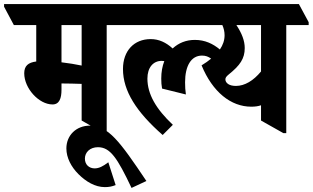

<svg xmlns="http://www.w3.org/2000/svg" viewBox="-82 -646 1536 943"><path d="M176 -133C210 -133 220 -164 220 -205V-236C222 -236 224 -236 225 -236C250 -236 289 -235 319 -234V-54L428 8H442V-523H553V-537L505 -626H-62V-613L-14 -523H96V-344C57 -339 37 -323 37 -286C37 -212 109 -133 176 -133ZM220 -340V-523H319V-324C290 -330 255 -336 220 -340Z M433 273C453 273 468 270 486 263L450 151C424 171 404 181 383 181C356 181 335 163 335 133C335 102 360 77 399 77C459 77 494 129 564 277L637 243C505 46 449 -29 360 -29C292 -29 244 19 244 83C244 129 268 174 303 209C340 246 385 273 433 273Z M717 17 767 -33C684 -111 642 -184 642 -260C642 -314 670 -347 712 -347C717 -347 721 -346 725 -346C715 -320 710 -292 710 -260C710 -242 711 -227 714 -211L831 -182C828 -201 827 -221 827 -242C827 -321 856 -373 910 -373C928 -373 941 -368 955 -358C942 -347 926 -336 908 -325C962 -194 1052 -122 1152 -122C1170 -122 1186 -124 1200 -129V-54L1310 8H1324V-523H1434V-537L1386 -626H429V-613L477 -523H1010C1017 -507 1021 -491 1021 -473C1021 -448 1013 -425 998 -403C964 -431 925 -450 875 -450C832 -450 795 -435 766 -408C733 -438 698 -454 658 -454C577 -454 522 -397 522 -307C522 -199 588 -96 717 17ZM1039 -233C1030 -239 1025 -247 1025 -256C1025 -264 1029 -270 1041 -280C1097 -325 1120 -358 1120 -410C1120 -446 1106 -482 1079 -523H1200V-295C1163 -250 1120 -224 1077 -224C1061 -224 1048 -227 1039 -233Z"/></svg>

Font: Noto Serif Devanagari ExtraCondensed ExtraBold
Style: Regular
Weight: 800
Width: 2
Designer: Universal Thirst, Indian Type Foundry and the Monotype Design Team
Foundry: Monotype Imaging Inc.
Version: Version 2.004